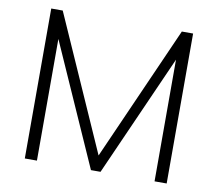

<svg xmlns="http://www.w3.org/2000/svg" viewBox="-78 -797 1009 889"><g transform="rotate(10 426.5 -352.5)"><path d="M93 0ZM93 0V-705H147L427 -73L707 -705H760V0H703V-572L449 0H404L150 -572V0Z"/></g></svg>

Font: Winston Light
Style: Regular
Weight: 300
Designer: Original fonts by Vernon Adams / Changes by Cristiano Sobral
Foundry: Original fonts by Vernon Adams / Changes by Cristiano Sobral
Version: Version 2.503;July 17, 2020;FontCreator 13.0.0.2655 64-bit